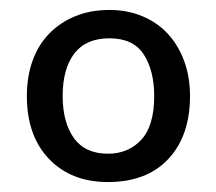

<svg xmlns="http://www.w3.org/2000/svg" viewBox="-20 -660 434 386"><path d="M362 -467Q362 -387 318.5 -340.5Q275 -294 197 -294Q123 -294 78.5 -340.5Q34 -387 34 -467Q34 -506 45.5 -538Q57 -570 79 -592.5Q101 -615 131.5 -627.5Q162 -640 200 -640Q236 -640 266 -627.5Q296 -615 317 -592.5Q338 -570 350 -538Q362 -506 362 -467ZM290 -467Q290 -518 269 -550.5Q248 -583 200 -583Q153 -583 129.5 -552.5Q106 -522 106 -467Q106 -414 128.5 -382.5Q151 -351 197 -351Q238 -351 264 -379Q290 -407 290 -467Z"/></svg>

Font: Ek Mukta Medium
Style: Regular
Weight: 500
Designer: Girish Dalvi and Yashodeep Gholap
Foundry: Ek Type
Version: Version 2.538;PS 1.002;hotconv 16.6.51;makeotf.lib2.5.65220;